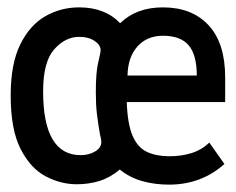

<svg xmlns="http://www.w3.org/2000/svg" viewBox="-20 -489 640 521"><path d="M439 12Q400 12 366 2.5Q332 -7 305 -29Q279 -7 250 2Q221 11 188 11Q145 11 104 -10.5Q63 -32 36 -84.5Q9 -137 9 -230Q9 -316 35 -368.5Q61 -421 103 -445Q145 -469 195 -469Q265 -469 306 -426Q350 -469 422 -469Q501 -469 546 -420.5Q591 -372 591 -279V-212H324Q326 -152 340 -120Q354 -88 379.5 -76.5Q405 -65 439 -65Q472 -65 499.5 -73.5Q527 -82 548 -102L589 -44Q526 12 439 12ZM326 -284H514Q514 -340 492 -366Q470 -392 422 -392Q379 -392 353 -363Q327 -334 326 -284ZM199 -68Q221 -68 238 -78Q255 -88 255 -104Q255 -107 254 -112Q253 -117 251 -126Q246 -155 243 -180Q240 -205 240 -239Q240 -293 246.5 -319.5Q253 -346 253 -353Q253 -367 236.5 -378Q220 -389 195 -389Q157 -389 127 -355Q97 -321 97 -241Q97 -68 199 -68Z"/></svg>

Font: Inconsolata Expanded SemiBold
Style: Regular
Weight: 600
Width: 7
Monospace: yes
Designer: Raph Levien, Cyreal, Brenton Simpson
Foundry: Raph Levien, Cyreal, Google
Version: Version 3.001; ttfautohint (v1.8.2.53-6de2)